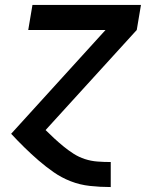

<svg xmlns="http://www.w3.org/2000/svg" viewBox="-20 -540 640 775"><path d="M426 215Q384 215 343 210.5Q302 206 265 191.5Q228 177 196.5 155Q165 133 135.5 107.5Q106 82 78.5 55Q51 28 25 0L406 -419H94L111 -520H549L532 -419L164 -15Q181 2 199.5 19Q218 36 237 51.5Q256 67 277 80.5Q298 94 322.5 102Q347 110 373 112Q399 114 426 114H427V215Z"/></svg>

Font: Iosevka Aile Oblique
Style: Bold
Weight: 700
Italic angle: -9°
Designer: Belleve Invis
Foundry: Belleve Invis
Version: Version 31.1.0; ttfautohint (v1.8.4)